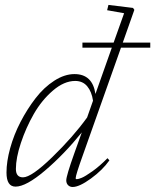

<svg xmlns="http://www.w3.org/2000/svg" viewBox="-20 -745 629 778"><path d="M43 11.2Q6.3 11.2 6.3 -45.9Q6.3 -90.3 21.2 -144.5Q36.1 -198.7 63.2 -251Q90.3 -303.2 124.3 -347.2Q158.2 -391.1 200 -418Q241.7 -444.8 281.7 -444.8Q355 -444.8 366.7 -364.3L433.1 -551.8H314V-572.3H440.4L482.9 -691.4L414.1 -703.6L419.4 -725.1L519 -712.9L524.4 -705.1L477.5 -572.3H588.9V-551.8H470.2L315.9 -116.7Q286.6 -35.2 286.6 -22.9Q286.6 -19 291 -19Q297.9 -19 311.5 -24.7Q325.2 -30.3 354.5 -51Q383.8 -71.8 415.5 -104L423.3 -95.2Q395.5 -55.7 348.4 -21.5Q301.3 12.7 274.4 12.7Q263.2 12.7 255.9 5.4Q248.5 -2 248.5 -14.2Q248.5 -32.2 281.2 -124L311.5 -208.5Q239.7 -119.6 162.8 -54.2Q85.9 11.2 43 11.2ZM44.4 -60.5Q44.4 -26.4 73.2 -26.4Q107.4 -26.4 191.7 -108.2Q275.9 -189.9 333 -269L356.9 -336.9Q351.6 -373.5 333.5 -395.3Q315.4 -417 284.7 -417Q239.7 -417 194.3 -377.9Q148.9 -338.9 116.9 -283Q85 -227.1 64.7 -166Q44.4 -105 44.4 -60.5Z"/></svg>

Font: Elstob ExtraLight
Style: Italic
Weight: 200
Italic angle: -20°
Designer: Peter S. Baker
Version: Version 1.015